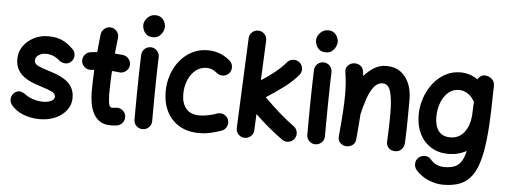

<svg xmlns="http://www.w3.org/2000/svg" viewBox="-61 -953 3725 1408"><g transform="rotate(5 1801.5 -248.5)"><path d="M450.7 -390.1Q434.1 -369.6 409.4 -367.2Q384.8 -364.7 360.4 -380.4Q314 -424.3 254.9 -424.3Q221.7 -424.3 200 -408.2Q178.2 -392.1 178.2 -369.1Q178.2 -343.3 209 -329.3Q239.7 -315.4 279.3 -303.7Q310.5 -294.4 345 -281.5Q379.4 -268.6 409.7 -248Q439.9 -227.5 458.7 -196.3Q477.5 -165 477.5 -118.7Q477.5 -68.4 447.5 -28.6Q417.5 11.2 366.2 34.2Q314.9 57.1 250.5 57.1Q182.1 57.1 125 33.4Q67.9 9.8 36.1 -33.2Q21.5 -55.2 26.9 -81.5Q32.2 -107.9 54.2 -123Q76.2 -137.2 95.9 -131.3Q115.7 -125.5 129.4 -115.7Q150.9 -97.7 188 -85Q225.1 -72.3 265.6 -72.3Q298.8 -72.3 323.2 -84Q347.7 -95.7 347.7 -115.7Q347.7 -140.6 317.9 -153.8Q288.1 -167 250 -178.7Q218.8 -188.5 183.8 -201.4Q148.9 -214.4 118.2 -235.4Q87.4 -256.3 68.1 -288.8Q48.8 -321.3 48.8 -369.6Q48.8 -420.4 77.6 -462.2Q106.4 -503.9 154.5 -529.1Q202.6 -554.2 259.8 -554.2Q319.8 -554.2 362.3 -535.4Q404.8 -516.6 440.4 -480.5Q461.4 -463.9 464.4 -437.3Q467.3 -410.6 450.7 -390.1Z M875 -392.1Q871.6 -365.7 850.1 -349.1Q828.6 -332.5 802.2 -335.9Q776.9 -339.4 748 -340.8Q745.6 -299.3 744.1 -257.3Q742.7 -215.3 742.7 -173.3Q742.7 -134.8 747.6 -103.5Q752.4 -72.3 772.9 -72.3Q782.2 -72.3 797.9 -74.7Q823.7 -79.6 845.9 -64.2Q868.2 -48.8 873 -22.9Q877.9 2.9 862.5 25.6Q847.2 48.3 821.3 53.2Q808.1 55.2 796.1 56.2Q784.2 57.1 772.9 57.1Q719.7 57.1 687.7 32.7Q655.8 8.3 639.6 -28.8Q623.5 -65.9 618.4 -105Q613.3 -144 613.3 -173.3Q613.3 -215.3 614.5 -256.6Q615.7 -297.9 618.2 -338.4Q606.9 -337.4 596.2 -335.9Q569.8 -333 548.6 -349.6Q527.3 -366.2 523.9 -392.6Q521 -418.9 537.6 -440.2Q554.2 -461.4 580.6 -464.8Q603.5 -467.8 628.4 -469.2Q631.3 -502.4 634.8 -535.6Q638.2 -568.8 642.1 -601.6Q645.5 -627.9 666.7 -644.5Q688 -661.1 714.4 -658.2Q740.7 -654.8 757.3 -633.8Q773.9 -612.8 771 -586.4Q767.6 -557.1 764.4 -528.1Q761.2 -499 758.3 -470.2Q790 -468.3 818.8 -464.8Q845.2 -461.4 861.8 -439.9Q878.4 -418.5 875 -392.1Z M947.3 -694.8Q947.3 -725.1 971.4 -750.7Q995.6 -776.4 1029.8 -776.4Q1058.1 -776.4 1075 -762.7Q1091.8 -749 1099.4 -730.7Q1106.9 -712.4 1106.9 -698.2Q1106.9 -681.6 1097.9 -661.9Q1088.9 -642.1 1071 -627.9Q1053.2 -613.8 1027.3 -613.8Q996.6 -613.8 979 -628.2Q961.4 -642.6 954.3 -661.6Q947.3 -680.7 947.3 -694.8ZM1018.6 -539.1Q1045.4 -538.1 1063.5 -518.1Q1081.5 -498 1080.6 -471.2Q1079.1 -437.5 1077.9 -389.4Q1076.7 -341.3 1075.9 -286.6Q1075.2 -231.9 1074.7 -177.7Q1074.2 -123.5 1074 -77.1Q1073.7 -30.8 1073.7 0Q1073.7 26.9 1054.4 45.7Q1035.2 64.5 1008.3 64.5Q981.4 64.5 962.6 45.7Q943.8 26.9 943.8 0Q943.8 -31.2 944.1 -77.6Q944.3 -124 944.8 -178.5Q945.3 -232.9 946.3 -288.1Q947.3 -343.3 948.5 -392.6Q949.7 -441.9 951.2 -477.1Q952.1 -503.9 971.9 -522Q991.7 -540 1018.6 -539.1Z M1606.9 -400.4Q1589.8 -380.4 1562.5 -378.4Q1535.2 -376.5 1515.1 -393.6Q1480 -424.3 1438.5 -424.3Q1393.1 -424.3 1358.2 -396.2Q1323.2 -368.2 1303.5 -321.3Q1283.7 -274.4 1283.7 -216.8Q1283.7 -151.9 1315.9 -112.1Q1348.1 -72.3 1415 -72.3Q1445.3 -72.3 1481.4 -79.6Q1517.6 -86.9 1547.4 -98.6Q1572.8 -106 1596.7 -93.3Q1620.6 -80.6 1627.9 -54.7Q1635.3 -28.8 1622.3 -5.4Q1609.4 18.1 1584 25.9Q1540.5 41 1502.4 49.1Q1464.4 57.1 1425.3 57.1Q1339.4 57.1 1278.6 21.2Q1217.8 -14.6 1185.5 -78.1Q1153.3 -141.6 1153.3 -224.6Q1153.3 -291.5 1174.1 -350.8Q1194.8 -410.2 1232.4 -455.8Q1270 -501.5 1321.5 -527.6Q1373 -553.7 1435.1 -553.7Q1529.8 -553.7 1600.1 -492.2Q1620.1 -475.1 1622.1 -447.8Q1624 -420.4 1606.9 -400.4Z M2126 36.6Q2110.8 58.6 2083.7 63Q2056.6 67.4 2035.2 51.8Q1981 13.2 1929.7 -29.8Q1878.4 -72.8 1831.1 -119.1L1825.7 1Q1824.7 27.8 1804.7 45.7Q1784.7 63.5 1757.8 62.5Q1731 61.5 1713.1 41.7Q1695.3 22 1696.3 -4.9L1725.6 -667.5Q1726.6 -694.3 1746.3 -712.4Q1766.1 -730.5 1793 -729.5Q1819.8 -728.5 1837.9 -708.5Q1856 -688.5 1855 -661.6L1841.8 -368.7Q1893.1 -400.9 1940.7 -439Q1988.3 -477.1 2020 -515.6Q2037.1 -535.6 2064.2 -538.6Q2091.3 -541.5 2111.8 -524.4Q2131.8 -507.8 2134.8 -480.5Q2137.7 -453.1 2120.6 -433.1Q2078.1 -381.3 2013.7 -333.7Q1949.2 -286.1 1888.2 -247.6Q1941.4 -194.3 1998.5 -143.8Q2055.7 -93.3 2110.4 -53.7Q2132.3 -38.6 2136.7 -11.7Q2141.1 15.1 2126 36.6Z M2219.2 -694.8Q2219.2 -725.1 2243.4 -750.7Q2267.6 -776.4 2301.8 -776.4Q2330.1 -776.4 2346.9 -762.7Q2363.8 -749 2371.3 -730.7Q2378.9 -712.4 2378.9 -698.2Q2378.9 -681.6 2369.9 -661.9Q2360.8 -642.1 2343 -627.9Q2325.2 -613.8 2299.3 -613.8Q2268.6 -613.8 2251 -628.2Q2233.4 -642.6 2226.3 -661.6Q2219.2 -680.7 2219.2 -694.8ZM2290.5 -539.1Q2317.4 -538.1 2335.4 -518.1Q2353.5 -498 2352.5 -471.2Q2351.1 -437.5 2349.9 -389.4Q2348.6 -341.3 2347.9 -286.6Q2347.2 -231.9 2346.7 -177.7Q2346.2 -123.5 2345.9 -77.1Q2345.7 -30.8 2345.7 0Q2345.7 26.9 2326.4 45.7Q2307.1 64.5 2280.3 64.5Q2253.4 64.5 2234.6 45.7Q2215.8 26.9 2215.8 0Q2215.8 -31.2 2216.1 -77.6Q2216.3 -124 2216.8 -178.5Q2217.3 -232.9 2218.3 -288.1Q2219.2 -343.3 2220.5 -392.6Q2221.7 -441.9 2223.1 -477.1Q2224.1 -503.9 2243.9 -522Q2263.7 -540 2290.5 -539.1Z M2447.3 -10.3Q2457 -114.7 2461.7 -187.7Q2466.3 -260.7 2466.3 -315.9Q2466.3 -362.3 2463.4 -401.1Q2460.4 -439.9 2454.1 -479Q2449.2 -508.8 2464.4 -526.9Q2479.5 -544.9 2501.5 -550.3Q2526.9 -556.2 2551.8 -543.9Q2576.7 -531.7 2582 -499Q2585 -481 2586.9 -464.4Q2619.6 -503.4 2660.4 -528.3Q2701.2 -553.2 2751 -553.2Q2812.5 -553.2 2854.7 -522.5Q2897 -491.7 2918.5 -439.7Q2939.9 -387.7 2939.9 -323.7Q2939.9 -245.6 2939 -163.6Q2938 -81.5 2934.1 0.5Q2932.6 24.4 2915.3 44.2Q2897.9 64 2867.2 64Q2835.9 64 2819.1 44.9Q2802.2 25.9 2803.2 0.5Q2806.2 -57.6 2807.6 -108.2Q2809.1 -158.7 2809.1 -205.6Q2809.1 -309.1 2793.2 -366.5Q2777.3 -423.8 2734.9 -423.8Q2696.3 -423.8 2669.2 -388.9Q2642.1 -354 2623.5 -299.1Q2605 -244.1 2591.3 -184.6Q2588.9 -144.5 2585 -98.4Q2581.1 -52.2 2576.2 2Q2573.2 33.2 2550.8 47.1Q2528.3 61 2503.9 58.6Q2480 56.2 2462.2 38.8Q2444.3 21.5 2447.3 -10.3Z M3547.9 -472.7 3546.9 -445.8Q3545.4 -274.4 3536.4 -150.9Q3527.3 -27.3 3506.8 55.7Q3486.3 138.7 3451.4 187.5Q3416.5 236.3 3364.5 257.3Q3312.5 278.3 3239.7 278.3Q3187 278.3 3132.8 256.1Q3078.6 233.9 3039.6 190.9Q3021.5 170.9 3021.7 143.8Q3022 116.7 3040.5 98.6Q3060.5 79.6 3088.6 79.8Q3116.7 80.1 3132.8 99.6Q3154.8 126.5 3182.4 137.5Q3210 148.4 3236.3 148.4Q3278.8 148.4 3308.8 137.5Q3338.9 126.5 3358.9 97.9Q3378.9 69.3 3391.1 16.1Q3331.1 49.8 3258.8 49.8Q3186 49.8 3131.8 16.8Q3077.6 -16.1 3047.6 -74.7Q3017.6 -133.3 3016.6 -210Q3016.1 -278.3 3036.9 -340.1Q3057.6 -401.9 3095.5 -450Q3133.3 -498 3184.3 -525.9Q3235.4 -553.7 3295.9 -553.7Q3364.3 -553.7 3423.3 -513.2Q3429.7 -526.9 3441.9 -535.2Q3456.1 -546.9 3473.6 -546.4Q3480 -546.9 3486.3 -545.9Q3500 -543.9 3512.2 -536.6Q3543.9 -519.5 3546.9 -488.8Q3548.3 -481 3547.9 -472.7ZM3261.2 -72.3Q3326.7 -72.3 3365.7 -124Q3404.8 -175.8 3408.2 -262.7L3411.6 -348.6Q3406.2 -354.5 3402.8 -360.8Q3385.3 -389.6 3356.7 -407Q3328.1 -424.3 3294.9 -424.3Q3250 -424.3 3216.3 -394.5Q3182.6 -364.7 3164.6 -315.7Q3146.5 -266.6 3147 -208.5Q3147.9 -144.5 3176.3 -108.4Q3204.6 -72.3 3261.2 -72.3Z"/></g></svg>

Font: Mikhak-DS1-FD Bold
Style: Bold
Weight: 700
Designer: Amin Abedi
Version: Version 3.2